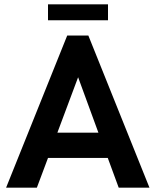

<svg xmlns="http://www.w3.org/2000/svg" viewBox="-20 -860 714 880"><path d="M288 -697H385L665 0H524L474 -136H200L149 0H8ZM431 -252 338 -506 243 -252ZM200 -840H475V-767H200Z"/></svg>

Font: Hanken Grotesk
Style: Bold
Weight: 700
Designer: Alfredo Marco Pradil
Foundry: Hanken Design Co.
Version: Version 3.014